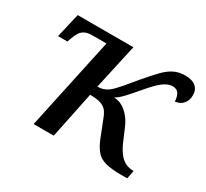

<svg xmlns="http://www.w3.org/2000/svg" viewBox="-115 -713 947 884"><g transform="rotate(30 358.0 -271.0)"><path d="M614 1Q560 1 529 -7.5Q498 -16 480 -37Q462 -58 447 -95L414 -179Q407 -199 398.5 -212Q390 -225 378 -232.5Q366 -240 348.5 -243.5Q331 -247 305 -247L254 0H147L252 -489H179Q155 -489 140 -482.5Q125 -476 115.5 -462Q106 -448 97 -422L92 -407H42L72 -536H368L315 -296Q332 -296 345.5 -300.5Q359 -305 370 -313Q381 -321 392.5 -333Q404 -345 417 -360L472 -426Q504 -463 528.5 -489Q553 -515 579.5 -529Q606 -543 641 -543Q677 -543 696.5 -527Q716 -511 716 -481Q716 -453 700 -435Q684 -417 658 -415Q658 -437 648.5 -454Q639 -471 615 -471Q599 -471 582 -462Q565 -453 547 -436Q529 -419 507 -393Q484 -366 467 -346.5Q450 -327 436 -313.5Q422 -300 407 -291Q431 -291 451.5 -279Q472 -267 489 -247Q506 -227 517 -201L550 -124Q563 -97 577.5 -79Q592 -61 610.5 -52Q629 -43 651 -43H654L645 1Z"/></g></svg>

Font: ET Text
Style: Italic
Weight: 470
Italic angle: -12°
Designer: Monotype Design Team
Foundry: Monotype Imaging Inc.
Version: Version 2.009